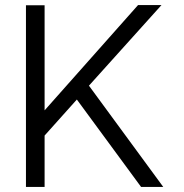

<svg xmlns="http://www.w3.org/2000/svg" viewBox="-20 -742 732 762"><path d="M333 -402 628 0H540L285 -347L157 -204V0H83V-721H157V-304L528 -722H621Z"/></svg>

Font: SUIT
Style: Regular
Weight: 400
Designer: Sunn Youn; Korean Glyphs from Source Han Sans (Sandoll Communications; Soo-young Jang, Joo-yeon Kang)
Foundry: Sunn
Version: Version 1.140